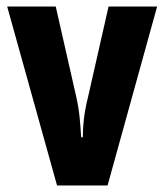

<svg xmlns="http://www.w3.org/2000/svg" viewBox="-20 -569 505 589"><path d="M155 0 2 -549H151L213 -276Q221 -241 224 -211.5Q227 -182 229 -148H234Q234 -175 237.5 -205Q241 -235 250 -271L313 -549H462L310 0Z"/></svg>

Font: Noto Sans Telugu ExtraCondensed ExtraBold
Style: Regular
Weight: 800
Width: 2
Designer: Jelle Bosma - Monotype Design Team
Foundry: Monotype Imaging Inc.
Version: Version 2.005; ttfautohint (v1.8.4.7-5d5b)